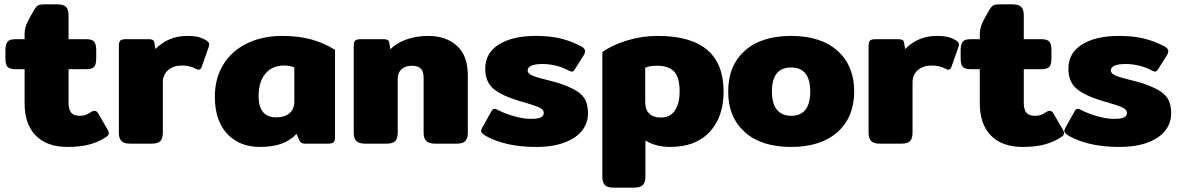

<svg xmlns="http://www.w3.org/2000/svg" viewBox="-20 -660 5423 882"><path d="M93 -184V-342H52Q24 -342 14.5 -353Q5 -364 5 -391V-430Q5 -457 14.5 -468.5Q24 -480 52 -480H93V-505Q93 -529 104 -553.5Q115 -578 136 -613Q146 -630 154.5 -635Q163 -640 185 -640H244Q272 -640 283.5 -628Q295 -616 295 -590V-480H375Q403 -480 412.5 -468.5Q422 -457 422 -430V-391Q422 -364 412.5 -353Q403 -342 375 -342H295V-188Q295 -157 307 -142.5Q319 -128 346 -128Q363 -128 373.5 -132Q384 -136 399 -146Q407 -151 414 -151Q424 -151 431 -139L473 -67Q480 -55 480 -48Q480 -39 468 -31Q434 -8 391.5 3.5Q349 15 291 15Q195 15 144 -37.5Q93 -90 93 -184Z M526 -50V-449Q526 -467 532.5 -473.5Q539 -480 560 -480H663Q675 -480 681.5 -476.5Q688 -473 689 -464L694 -435Q754 -495 839 -495Q872 -495 893 -489.5Q914 -484 931 -472Q941 -465 941 -456Q941 -453 939 -445L907 -354Q903 -340 892 -340Q887 -340 880 -344Q853 -359 815 -359Q777 -359 752.5 -338Q728 -317 728 -282V-50Q728 -24 716.5 -12Q705 0 676 0H579Q550 0 538 -12Q526 -24 526 -50Z M967 -216Q967 -300 1005.5 -363Q1044 -426 1114.5 -460.5Q1185 -495 1277 -495Q1353 -495 1411.5 -478.5Q1470 -462 1519 -431V-31Q1519 -12 1512 -6Q1505 0 1484 0H1382Q1371 0 1365 -3.5Q1359 -7 1355 -15L1342 -45Q1313 -14 1272.5 0.5Q1232 15 1174 15Q1080 15 1023.5 -45.5Q967 -106 967 -216ZM1332 -194V-350Q1313 -359 1284 -359Q1231 -359 1199.5 -322Q1168 -285 1168 -218Q1168 -121 1249 -121Q1288 -121 1310 -140Q1332 -159 1332 -194Z M1605 -50V-449Q1605 -467 1611.5 -473.5Q1618 -480 1639 -480H1742Q1754 -480 1760.5 -476.5Q1767 -473 1768 -464L1773 -434Q1801 -462 1846.5 -478.5Q1892 -495 1948 -495Q2029 -495 2079 -449.5Q2129 -404 2129 -315V-50Q2129 -24 2117.5 -12Q2106 0 2077 0H1980Q1951 0 1938.5 -12Q1926 -24 1926 -50V-302Q1926 -332 1913 -345Q1900 -358 1872 -358Q1842 -358 1824.5 -342Q1807 -326 1807 -298V-50Q1807 -24 1795.5 -12Q1784 0 1755 0H1658Q1629 0 1617 -12Q1605 -24 1605 -50Z M2209 -37Q2190 -49 2190 -58Q2190 -63 2195 -73L2237 -148Q2243 -160 2252 -160Q2258 -160 2269 -154Q2297 -139 2340.5 -126.5Q2384 -114 2418 -114Q2450 -114 2464 -120.5Q2478 -127 2478 -142Q2478 -156 2458.5 -165.5Q2439 -175 2388 -190L2366 -196Q2283 -221 2246 -253Q2209 -285 2209 -344Q2209 -417 2272 -456Q2335 -495 2441 -495Q2507 -495 2556 -483Q2605 -471 2650 -447Q2668 -437 2668 -425Q2668 -418 2662 -407L2621 -342Q2614 -331 2607 -331Q2601 -331 2591 -337Q2567 -350 2535 -358Q2503 -366 2473 -366Q2404 -366 2404 -336Q2404 -322 2426.5 -312.5Q2449 -303 2496 -292Q2507 -289 2526.5 -284Q2546 -279 2559 -274Q2607 -257 2633 -239.5Q2659 -222 2670 -198.5Q2681 -175 2681 -139Q2681 -96 2655 -61.5Q2629 -27 2575 -6Q2521 15 2442 15Q2301 15 2209 -37Z M2747 152V-421Q2792 -453 2860 -474Q2928 -495 3002 -495Q3304 -495 3304 -239Q3304 -123 3240 -54Q3176 15 3059 15Q3026 15 2995.5 7Q2965 -1 2945 -15V152Q2945 178 2933 190Q2921 202 2892 202H2799Q2770 202 2758.5 190Q2747 178 2747 152ZM3102 -240Q3102 -305 3076.5 -331.5Q3051 -358 2998 -358Q2964 -358 2944 -349V-190Q2944 -156 2963 -138Q2982 -120 3016 -120Q3059 -120 3080.5 -152.5Q3102 -185 3102 -240Z M3325 -240Q3325 -358 3401 -426.5Q3477 -495 3614 -495Q3751 -495 3827.5 -426.5Q3904 -358 3904 -240Q3904 -122 3827.5 -53.5Q3751 15 3614 15Q3477 15 3401 -53.5Q3325 -122 3325 -240ZM3702 -240Q3702 -350 3614 -350Q3526 -350 3526 -240Q3526 -184 3549 -156Q3572 -128 3614 -128Q3702 -128 3702 -240Z M3970 -50V-449Q3970 -467 3976.5 -473.5Q3983 -480 4004 -480H4107Q4119 -480 4125.5 -476.5Q4132 -473 4133 -464L4138 -435Q4198 -495 4283 -495Q4316 -495 4337 -489.5Q4358 -484 4375 -472Q4385 -465 4385 -456Q4385 -453 4383 -445L4351 -354Q4347 -340 4336 -340Q4331 -340 4324 -344Q4297 -359 4259 -359Q4221 -359 4196.5 -338Q4172 -317 4172 -282V-50Q4172 -24 4160.5 -12Q4149 0 4120 0H4023Q3994 0 3982 -12Q3970 -24 3970 -50Z M4481 -184V-342H4440Q4412 -342 4402.5 -353Q4393 -364 4393 -391V-430Q4393 -457 4402.5 -468.5Q4412 -480 4440 -480H4481V-505Q4481 -529 4492 -553.5Q4503 -578 4524 -613Q4534 -630 4542.5 -635Q4551 -640 4573 -640H4632Q4660 -640 4671.5 -628Q4683 -616 4683 -590V-480H4763Q4791 -480 4800.5 -468.5Q4810 -457 4810 -430V-391Q4810 -364 4800.5 -353Q4791 -342 4763 -342H4683V-188Q4683 -157 4695 -142.5Q4707 -128 4734 -128Q4751 -128 4761.5 -132Q4772 -136 4787 -146Q4795 -151 4802 -151Q4812 -151 4819 -139L4861 -67Q4868 -55 4868 -48Q4868 -39 4856 -31Q4822 -8 4779.5 3.5Q4737 15 4679 15Q4583 15 4532 -37.5Q4481 -90 4481 -184Z M4888 -37Q4869 -49 4869 -58Q4869 -63 4874 -73L4916 -148Q4922 -160 4931 -160Q4937 -160 4948 -154Q4976 -139 5019.5 -126.5Q5063 -114 5097 -114Q5129 -114 5143 -120.5Q5157 -127 5157 -142Q5157 -156 5137.5 -165.5Q5118 -175 5067 -190L5045 -196Q4962 -221 4925 -253Q4888 -285 4888 -344Q4888 -417 4951 -456Q5014 -495 5120 -495Q5186 -495 5235 -483Q5284 -471 5329 -447Q5347 -437 5347 -425Q5347 -418 5341 -407L5300 -342Q5293 -331 5286 -331Q5280 -331 5270 -337Q5246 -350 5214 -358Q5182 -366 5152 -366Q5083 -366 5083 -336Q5083 -322 5105.5 -312.5Q5128 -303 5175 -292Q5186 -289 5205.5 -284Q5225 -279 5238 -274Q5286 -257 5312 -239.5Q5338 -222 5349 -198.5Q5360 -175 5360 -139Q5360 -96 5334 -61.5Q5308 -27 5254 -6Q5200 15 5121 15Q4980 15 4888 -37Z"/></svg>

Font: Mitr SemiBold
Style: Regular
Weight: 600
Designer: Thanarat Vachiruckul
Foundry: Cadson Demak
Version: Version 1.003